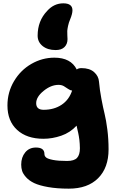

<svg xmlns="http://www.w3.org/2000/svg" viewBox="-20 -901 700 1158"><path d="M315.9 -599.1Q267.1 -599.1 237.1 -623.3Q207 -647.5 207 -686Q207 -774.9 264.2 -835Q305.2 -880.9 361.8 -880.9Q417 -880.9 417 -838.9Q417 -818.4 403.8 -786.1Q394.5 -764.6 390.4 -744.6Q386.2 -724.6 385.7 -714.1Q385.3 -703.6 386.2 -686.8Q387.2 -669.9 387.2 -665Q387.2 -635.7 369.1 -617.4Q351.1 -599.1 315.9 -599.1ZM395 236.8Q323.7 236.8 270.3 227.3Q216.8 217.8 186.5 203.4Q156.2 189 137.7 168.5Q119.1 147.9 113.5 130.1Q107.9 112.3 107.9 91.8Q107.9 47.4 132.1 18.1Q156.2 -11.2 196.8 -11.2Q248 -11.2 248 27.8Q248 40.5 258.5 49.1Q269 57.6 300.5 63.7Q332 69.8 384.8 69.8Q427.2 69.8 444.6 51.3Q461.9 32.7 461.9 -6.8Q461.9 -20 460.9 -33.2Q460 -46.4 459 -55.7Q458 -64.9 455.6 -78.9Q453.1 -92.8 451.7 -99.4Q450.2 -106 446.5 -121.8Q442.9 -137.7 441.9 -143.1Q403.3 -101.1 349.4 -82.5Q295.4 -64 242.2 -64Q141.6 -64 83.3 -117.4Q24.9 -170.9 24.9 -265.1Q24.9 -344.7 64.5 -411.4Q104 -478 169.2 -515.6Q234.4 -553.2 308.1 -553.2Q407.2 -553.2 442.9 -481.9Q452.6 -490.2 471.2 -490.2Q520.5 -490.2 547.6 -466.1Q574.7 -441.9 577.1 -408.2Q581.5 -357.9 591.6 -304.9Q601.6 -252 610.8 -214.6Q620.1 -177.2 627.4 -120.1Q634.8 -63 634.8 0Q634.8 110.8 571.8 173.8Q508.8 236.8 395 236.8ZM198.2 -278.8Q198.2 -238.8 243.2 -238.8Q305.7 -238.8 351.1 -268.8Q396.5 -298.8 415 -355Q402.8 -356 390.9 -364.7Q378.9 -373.5 365.2 -381.3Q351.6 -389.2 333 -389.2Q287.6 -389.2 242.9 -352.8Q198.2 -316.4 198.2 -278.8Z"/></svg>

Font: Shantell Sans Bouncy
Style: Regular
Weight: 800
Designer: Stephen Nixon, Anya Danilova, Shantell Martin
Foundry: Arrow Type
Version: Version 1.006;[9816181b4]